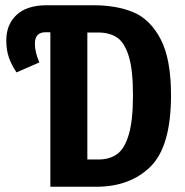

<svg xmlns="http://www.w3.org/2000/svg" viewBox="-20 -712 704 732"><path d="M632 -349Q632 -154 554 -77Q476 0 347 0H172V-589H153Q113 -589 113 -545Q113 -513 130 -474L43 -436Q24 -464 14 -492.5Q4 -521 4 -558Q4 -619 43.5 -655.5Q83 -692 158 -692H336Q424 -692 488 -665.5Q552 -639 592 -563.5Q632 -488 632 -349ZM487 -349Q487 -447 470.5 -499Q454 -551 425.5 -569.5Q397 -588 355 -588H313V-104H356Q398 -104 426.5 -124.5Q455 -145 471 -199Q487 -253 487 -349Z"/></svg>

Font: Fira Sans Compressed SemiBold
Style: Regular
Weight: 600
Width: 1
Designer: bBox Type GmbH & Carrois Corporate GbR & Edenspiekermann AG
Foundry: bBox Type GmbH & Carrois Corporate GbR & Edenspiekermann AG
Version: Version 4.301